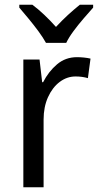

<svg xmlns="http://www.w3.org/2000/svg" viewBox="-20 -786 413 806"><path d="M303 -546Q317 -546 332 -544.5Q347 -543 360 -540L349 -458Q325 -465 297 -465Q261 -465 230.5 -442Q200 -419 181.5 -378Q163 -337 163 -284V0H78V-536H146L157 -441H161Q184 -486 219.5 -516Q255 -546 303 -546ZM173 -606Q161 -628 141.5 -654.5Q122 -681 100.5 -707Q79 -733 61 -754V-766H116Q139 -749 165 -724.5Q191 -700 215 -673Q241 -701 265 -723Q289 -745 315 -766H371V-754Q354 -735 331.5 -709Q309 -683 289 -656Q269 -629 258 -606Z"/></svg>

Font: Noto Sans Khmer SemiCondensed
Style: Regular
Weight: 400
Width: 4
Designer: Danh Hong and the Monotype Design Team
Foundry: Monotype Imaging Inc.
Version: Version 2.004; ttfautohint (v1.8.4.7-5d5b)